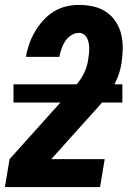

<svg xmlns="http://www.w3.org/2000/svg" viewBox="-20 -763 540 783"><path d="M0 0 19 -114 239 -359Q255 -377 271.5 -394.5Q288 -412 302.5 -431.5Q317 -451 326.5 -473Q336 -495 339 -517Q341 -529 342.5 -540.5Q344 -552 344 -563.5Q344 -575 342 -586Q340 -597 335.5 -606.5Q331 -616 322 -622.5Q313 -629 302 -629Q285 -629 270 -619Q255 -609 245.5 -594.5Q236 -580 230.5 -563.5Q225 -547 222 -531H86Q90 -557 99 -583Q108 -609 122 -633Q136 -657 155 -678.5Q174 -700 198 -715Q222 -730 248.5 -736.5Q275 -743 302 -743Q332 -743 361 -736.5Q390 -730 413.5 -714Q437 -698 452.5 -674Q468 -650 474.5 -622Q481 -594 480.5 -563.5Q480 -533 475 -502Q470 -472 457.5 -442Q445 -412 426 -384.5Q407 -357 385 -332Q363 -307 340 -282L189 -114H407L388 0ZM35 -345V-419H479V-345Z"/></svg>

Font: Iosevka SS04 Heavy Oblique
Style: Regular
Weight: 900
Italic angle: -9°
Monospace: yes
Designer: Belleve Invis
Foundry: Belleve Invis
Version: Version 19.0.0; ttfautohint (v1.8.4)